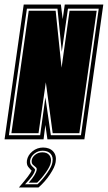

<svg xmlns="http://www.w3.org/2000/svg" viewBox="-46 -611 473 842"><path d="M-26 0 58 -591H221L229 -527L238 -591H407L324 0H162L153 -63L145 0ZM-7 -18H130L153 -184L177 -18H309L387 -573H252L225 -384L206 -573H72ZM4 -27 80 -564H198L224 -314L259 -564H378L302 -27H185L155 -250L123 -27ZM37 211Q63 181 76 163.5Q89 146 93 137L91 136Q86 131 78 121Q70 111 72 93Q76 69 96.5 52.5Q117 36 143 36Q172 36 187.5 53.5Q203 71 198 100Q195 121 173 154Q151 187 123 211ZM64 197H119Q143 174 162.5 145.5Q182 117 184 100Q188 77 176 63.5Q164 50 141 50Q121 50 105 62.5Q89 75 86 93Q85 106 90.5 113Q96 120 101 124Q108 131 108 133Q105 155 64 197ZM80 190Q112 154 115 133Q116 126 110 121.5Q104 117 98 111Q92 105 93 93Q95 78 108.5 67.5Q122 57 140 57Q160 57 170 69Q180 81 177 100Q175 117 155.5 144.5Q136 172 117 190Z"/></svg>

Font: Alumni Sans Collegiate One SC
Style: Italic
Weight: 400
Italic angle: -8°
Designer: Robert E. Leuschke
Foundry: Robert E. Leuschke
Version: Version 1.100